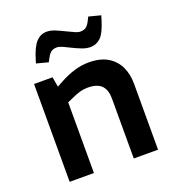

<svg xmlns="http://www.w3.org/2000/svg" viewBox="-132 -832 856 937"><g transform="rotate(-20 296.0 -363.5)"><path d="M70 0V-508H166L175 -456L208 -474Q245 -494 282 -505Q319 -516 355 -516Q416 -516 454 -493Q492 -470 510.5 -431Q529 -392 529 -343V0H403V-312Q403 -356 381 -379Q359 -402 309 -402Q288 -402 268.5 -396.5Q249 -391 228 -381L196 -367V0ZM174 -583 113 -599 118 -616Q137 -679 160 -703Q183 -727 214 -727Q235 -727 258 -717.5Q281 -708 305 -696Q325 -687 341.5 -679Q358 -671 371 -671Q388 -671 399 -678.5Q410 -686 420 -705L431 -727L493 -711L487 -691Q467 -625 444 -604Q421 -583 392 -583Q370 -583 347 -592Q324 -601 300 -613Q281 -623 264 -630.5Q247 -638 235 -638Q218 -638 207 -631Q196 -624 185 -604Z"/></g></svg>

Font: REM Medium Medium
Style: Regular
Weight: 500
Version: Version 1.005;gftools[0.9.28]